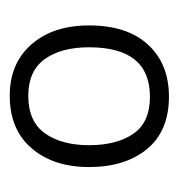

<svg xmlns="http://www.w3.org/2000/svg" viewBox="-6 -758 375 404"><g transform="rotate(90 182.0 -556.5)"><path d="M332 -556Q332 -481 292.5 -435Q253 -389 182 -389Q114 -389 74 -434.5Q34 -480 34 -556Q34 -636 74.5 -680Q115 -724 184 -724Q256 -724 294 -678Q332 -632 332 -556ZM80 -556Q80 -497 105 -462.5Q130 -428 182 -428Q236 -428 261 -463Q286 -498 286 -556Q286 -614 262 -649Q238 -684 184 -684Q80 -684 80 -556Z"/></g></svg>

Font: BC Sans Light
Style: Regular
Weight: 300
Designer: Monotype Design Team
Foundry: Monotype Imaging Inc.
Version: Version 2.000;GOOG;noto-source:20170915:90ef993387c0